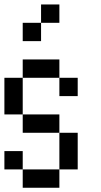

<svg xmlns="http://www.w3.org/2000/svg" viewBox="-20 -937 457 873"><path d="M0 -166.7V-250H83.3V-166.7ZM0 -416.7V-583.3H83.3V-416.7ZM166.7 -833.3V-750H83.3V-833.3ZM166.7 -916.7H250V-833.3H166.7ZM333.3 -166.7H250V-333.3H333.3ZM333.3 -583.3V-500H250V-583.3ZM83.3 -166.7H250V-83.3H83.3ZM83.3 -416.7H250V-333.3H83.3ZM83.3 -583.3V-666.7H250V-583.3Z"/></svg>

Font: Galmuri11 Condensed
Style: Regular
Weight: 400
Width: 3
Designer: Lee Minseo (quiple)
Version: Version 2.399;hotconv 1.1.1;makeotfexe 2.6.0 DEVELOPMENT